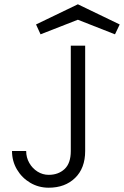

<svg xmlns="http://www.w3.org/2000/svg" viewBox="-20 -873 578 895"><path d="M207 2Q160 2 121 -21Q82 -44 59 -83Q36 -122 36 -169H102Q102 -139 116.5 -113.5Q131 -88 155 -73Q179 -58 207 -58Q252 -58 281 -85Q310 -112 310 -169V-660H377V-169Q377 -89 330 -43.5Q283 2 207 2ZM343 -853 538 -759 516 -713 343 -781 169 -713 148 -759Z"/></svg>

Font: Lil Grotesk
Style: Regular
Weight: 400
Designer: Bastien Sozeau
Foundry: NBR — Bastien Sozeau
Version: Version 4.002; ttfautohint (v1.8.4.7-5d5b)